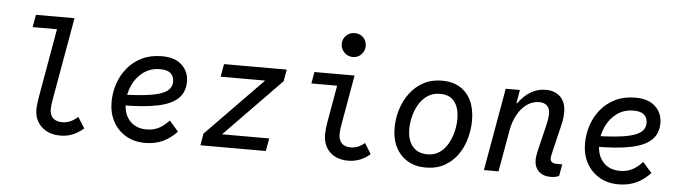

<svg xmlns="http://www.w3.org/2000/svg" viewBox="-49 -993 4298 1212"><g transform="rotate(5 2100.0 -387.0)"><path d="M360.5 16Q285 16 240.2 -26.5Q195.5 -69 195.5 -135.5Q195.5 -151.5 197.8 -171Q200 -190.5 205 -220L286 -680.5L307.5 -651H126.5L140.5 -730H385L293.5 -212.5Q289 -187 287.2 -171.8Q285.5 -156.5 285.5 -144.5Q285.5 -108 306 -88.5Q326.5 -69 364.5 -69Q391 -69 415.2 -79.5Q439.5 -90 463 -111.5L507 -42Q472 -12.5 436.5 1.8Q401 16 360.5 16Z M896 15.5Q827.5 15.5 775 -15.2Q722.5 -46 693.2 -100Q664 -154 664 -224.5Q664 -283 682.5 -339Q701 -395 738 -440.2Q775 -485.5 829.8 -512.2Q884.5 -539 957 -539Q1038.5 -539 1082.8 -497.5Q1127 -456 1127 -392Q1127 -327 1086 -286.5Q1045 -246 956.8 -227.5Q868.5 -209 726.5 -209L720 -276Q836 -279 906.2 -290.2Q976.5 -301.5 1008.2 -324.5Q1040 -347.5 1040 -385.5Q1040 -419 1018.5 -437.8Q997 -456.5 952.5 -456.5Q891 -456.5 846.2 -423.5Q801.5 -390.5 777.5 -338Q753.5 -285.5 753.5 -226.5Q753.5 -154.5 792.5 -112.2Q831.5 -70 898.5 -70Q940 -70 973.5 -86.2Q1007 -102.5 1040.5 -139L1098 -73.5Q1054.5 -27.5 1006 -6Q957.5 15.5 896 15.5Z M1246.5 0 1259.5 -75 1618 -442.5H1336L1350.5 -523.5H1748L1734.5 -448.5L1376.5 -81H1675.5L1661 0Z M2183.5 15.5Q2110.5 15.5 2067.5 -26Q2024.5 -67.5 2024.5 -137.5Q2024.5 -155 2026.5 -174.5Q2028.5 -194 2033 -220L2078 -475L2095.5 -450H1910.5L1923 -523.5H2177.5L2123.5 -215Q2119 -190 2117.2 -175.2Q2115.5 -160.5 2115.5 -147.5Q2115.5 -110 2135.2 -89.8Q2155 -69.5 2191.5 -69.5Q2239.5 -69.5 2280.5 -105L2322 -38Q2262 15.5 2183.5 15.5ZM2156 -639Q2124.5 -639 2102 -661.5Q2079.5 -684 2079.5 -715.5Q2079.5 -747.5 2101.8 -769Q2124 -790.5 2156 -790.5Q2188.5 -790.5 2210 -769Q2231.5 -747.5 2231.5 -715Q2231.5 -684 2210 -661.5Q2188.5 -639 2156 -639Z M2674 16Q2609.5 16 2560.8 -12.5Q2512 -41 2485 -93.5Q2458 -146 2458 -217.5Q2458 -276 2475.5 -333Q2493 -390 2527.5 -436.8Q2562 -483.5 2613.2 -511.5Q2664.5 -539.5 2731.5 -539.5Q2797.5 -539.5 2844.2 -511.2Q2891 -483 2916 -430.8Q2941 -378.5 2941 -306Q2941 -247 2925 -189.8Q2909 -132.5 2876 -86Q2843 -39.5 2792.8 -11.8Q2742.5 16 2674 16ZM2678.5 -68Q2723.5 -68 2755.8 -90.8Q2788 -113.5 2808.2 -149.8Q2828.5 -186 2838.2 -227Q2848 -268 2848 -304.5Q2848 -377.5 2817.2 -416.5Q2786.5 -455.5 2726.5 -455.5Q2680 -455.5 2646.5 -432.8Q2613 -410 2592 -373.8Q2571 -337.5 2561 -296.5Q2551 -255.5 2551 -219Q2551 -147 2584.5 -107.5Q2618 -68 2678.5 -68Z M3464.5 6Q3417.5 6 3390 -21Q3362.5 -48 3362.5 -93.5Q3362.5 -106 3364.8 -120.2Q3367 -134.5 3373 -160L3409.5 -310.5Q3415.5 -335.5 3418.5 -355.2Q3421.5 -375 3421.5 -391.5Q3421.5 -423 3403.8 -440.5Q3386 -458 3353.5 -458Q3312.5 -458 3277.5 -433.8Q3242.5 -409.5 3217.8 -366Q3193 -322.5 3182.5 -265L3135.5 0H3043L3135.5 -523.5H3225.5L3206 -412.5L3178.5 -438.5H3215Q3288.5 -539 3388 -539Q3448 -539 3482 -504Q3516 -469 3516 -408.5Q3516 -388 3513 -365.8Q3510 -343.5 3503 -316L3465 -157.5Q3460 -137 3458.2 -127.5Q3456.5 -118 3456.5 -111Q3456.5 -79 3497.5 -79H3532.5L3519 -4Q3493.5 6 3464.5 6Z M3896 15.5Q3827.5 15.5 3775 -15.2Q3722.5 -46 3693.2 -100Q3664 -154 3664 -224.5Q3664 -283 3682.5 -339Q3701 -395 3738 -440.2Q3775 -485.5 3829.8 -512.2Q3884.5 -539 3957 -539Q4038.5 -539 4082.8 -497.5Q4127 -456 4127 -392Q4127 -327 4086 -286.5Q4045 -246 3956.8 -227.5Q3868.5 -209 3726.5 -209L3720 -276Q3836 -279 3906.2 -290.2Q3976.5 -301.5 4008.2 -324.5Q4040 -347.5 4040 -385.5Q4040 -419 4018.5 -437.8Q3997 -456.5 3952.5 -456.5Q3891 -456.5 3846.2 -423.5Q3801.5 -390.5 3777.5 -338Q3753.5 -285.5 3753.5 -226.5Q3753.5 -154.5 3792.5 -112.2Q3831.5 -70 3898.5 -70Q3940 -70 3973.5 -86.2Q4007 -102.5 4040.5 -139L4098 -73.5Q4054.5 -27.5 4006 -6Q3957.5 15.5 3896 15.5Z"/></g></svg>

Font: Google Sans Code
Style: Italic
Weight: 400
Italic angle: -10°
Monospace: yes
Designer: Google Sans Code Authors
Foundry: Google LLC
Version: Version 6.000